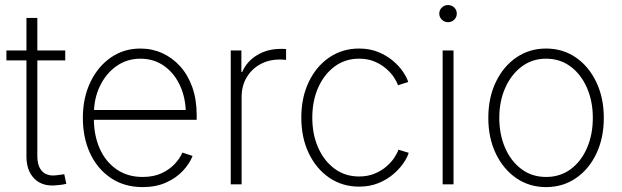

<svg xmlns="http://www.w3.org/2000/svg" viewBox="-20 -745 2515 776"><path d="M243.7 -541V-501H5.9V-541ZM86.9 -672.4H130.9V-114.7Q130.9 -71.8 151.6 -51.5Q172.4 -31.2 211.4 -37.1Q217.3 -37.6 225.1 -38.8Q232.9 -40 239.7 -41L248 -2Q239.7 0 230.5 1.5Q221.2 2.9 212.4 3.4Q153.3 10.7 120.1 -21.7Q86.9 -54.2 86.9 -112.3Z M556.6 11.2Q483.4 11.2 429 -24.9Q374.5 -61 344.7 -124.3Q314.9 -187.5 314.9 -268.6Q314.9 -349.1 345 -412.4Q375 -475.6 427.5 -512.2Q480 -548.8 547.4 -548.8Q594.7 -548.8 635.7 -530.3Q676.8 -511.7 708.3 -476.8Q739.7 -441.9 757.3 -392.3Q774.9 -342.8 774.9 -280.3V-260.7H341.8V-300.3H751L731 -285.2Q731 -348.1 707.8 -398.7Q684.6 -449.2 643.3 -478.5Q602.1 -507.8 547.4 -507.8Q493.2 -507.8 450.7 -477.8Q408.2 -447.8 383.8 -397Q359.4 -346.2 359.4 -282.7V-265.6Q359.4 -197.8 383.1 -144.5Q406.7 -91.3 451.2 -60.5Q495.6 -29.8 556.6 -29.8Q600.6 -29.8 632.8 -44.7Q665 -59.6 686.3 -82.5Q707.5 -105.5 717.3 -128.4L758.3 -114.7Q746.6 -84 719.5 -54.9Q692.4 -25.9 651.4 -7.3Q610.4 11.2 556.6 11.2Z M912.6 0V-541H955.6V-454.1H959Q977.1 -496.6 1018.8 -522Q1060.5 -547.4 1114.3 -547.4Q1120.1 -547.4 1125.5 -547.4Q1130.9 -547.4 1136.2 -546.9V-502.9Q1133.3 -503.4 1126.5 -503.9Q1119.6 -504.4 1110.8 -504.4Q1066.4 -504.4 1031.5 -485.1Q996.6 -465.8 976.6 -431.6Q956.5 -397.5 956.5 -353V0Z M1431.2 9.3Q1363.8 9.3 1311 -26.6Q1258.3 -62.5 1228 -125.5Q1197.8 -188.5 1197.8 -269.5Q1197.8 -351.1 1228 -414.1Q1258.3 -477.1 1311 -512.9Q1363.8 -548.8 1431.2 -548.8Q1474.6 -548.8 1508.8 -534.7Q1543 -520.5 1568.1 -499.3Q1593.3 -478 1608.9 -454.8Q1624.5 -431.6 1629.9 -413.6L1588.4 -400.4Q1584.5 -413.6 1572.8 -431.6Q1561 -449.7 1541.3 -467Q1521.5 -484.4 1494.1 -496.1Q1466.8 -507.8 1431.2 -507.8Q1375 -507.8 1332.5 -476.3Q1290 -444.8 1266.1 -391.1Q1242.2 -337.4 1242.2 -269.5Q1242.2 -201.7 1266.1 -147.9Q1290 -94.2 1332.5 -63Q1375 -31.7 1431.2 -31.7Q1466.8 -31.7 1494.6 -43.5Q1522.5 -55.2 1542.5 -72.8Q1562.5 -90.3 1574.5 -108.9Q1586.4 -127.4 1590.3 -140.1L1631.8 -127.4Q1626.5 -108.9 1610.6 -85.7Q1594.7 -62.5 1569.3 -40.8Q1543.9 -19 1509.3 -4.9Q1474.6 9.3 1431.2 9.3Z M1769 0V-541H1813V0ZM1790.5 -655.3Q1776.4 -655.3 1765.9 -665.5Q1755.4 -675.8 1755.4 -689.9Q1755.4 -704.6 1765.9 -714.6Q1776.4 -724.6 1790.5 -724.6Q1805.7 -724.6 1815.9 -714.6Q1826.2 -704.6 1826.2 -689.9Q1826.2 -675.8 1815.9 -665.5Q1805.7 -655.3 1790.5 -655.3Z M2187 11.2Q2119.6 11.2 2066.9 -24.9Q2014.2 -61 1983.9 -124.3Q1953.6 -187.5 1953.6 -268.6Q1953.6 -350.1 1983.9 -413.3Q2014.2 -476.6 2066.9 -512.7Q2119.6 -548.8 2187 -548.8Q2254.9 -548.8 2307.4 -512.7Q2359.9 -476.6 2390.1 -413.1Q2420.4 -349.6 2420.4 -268.6Q2420.4 -187.5 2390.4 -124.3Q2360.4 -61 2307.6 -24.9Q2254.9 11.2 2187 11.2ZM2187 -29.8Q2244.1 -29.8 2286.6 -61.3Q2329.1 -92.8 2352.5 -147Q2376 -201.2 2376 -268.6Q2376 -335.9 2352.3 -390.1Q2328.6 -444.3 2286.1 -476.1Q2243.7 -507.8 2187 -507.8Q2130.9 -507.8 2088.4 -475.8Q2045.9 -443.8 2022 -389.9Q1998 -335.9 1998 -268.6Q1998 -201.2 2021.7 -147Q2045.4 -92.8 2087.9 -61.3Q2130.4 -29.8 2187 -29.8Z"/></svg>

Font: Inter 17pt ExtraLight
Style: Regular
Weight: 250
Version: Version 4.001;git-66647c0bb